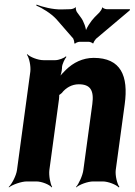

<svg xmlns="http://www.w3.org/2000/svg" viewBox="-20 -790 586 836"><path d="M323 -423C373 -423 390 -397 382 -337L343 -50C340 -26 323 11 311 24L312 26C325 14 362 0 386 0H427C451 0 486 14 497 26L500 24C490 11 481 -26 484 -50L523 -336C540 -460 506 -538 388 -538C340 -538 299 -517 268 -487C258 -477 241 -460 235 -450L238 -448C244 -459 249 -478 250 -493V-498C251 -511 262 -534 269 -542L267 -545C260 -537 235 -528 221 -528H169C145 -528 110 -542 99 -554L97 -552C107 -539 115 -502 112 -478L54 -50C51 -26 32 11 18 24L19 26C34 14 73 0 97 0H138C162 0 196 14 205 26L207 24C199 11 192 -26 195 -50L237 -359C237 -362 239 -378 237 -379L234 -375C236 -374 247 -383 249 -385C266 -407 292 -423 323 -423ZM332 -714 316 -736C313 -739 308 -753 311 -757L308 -758C306 -754 293 -750 287 -750L248 -749C211 -748 164 -760 139 -770L138 -766C162 -756 202 -732 225 -707L299 -622C301 -618 305 -605 303 -602L307 -600C309 -604 322 -608 326 -608H367C371 -608 382 -604 384 -601L387 -602C386 -605 395 -618 398 -621L545 -745L546 -750H445C440 -750 427 -754 427 -758L424 -756C426 -753 416 -739 413 -736L392 -715C376 -699 353 -664 351 -647H355C357 -664 344 -699 332 -714Z"/></svg>

Font: Asimov
Style: EdgeNarIt
Weight: 500
Designer: Google
Version: Version 2.000980: 2014